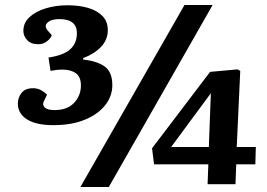

<svg xmlns="http://www.w3.org/2000/svg" viewBox="-20 -733 1064 764"><path d="M300 11 714 -713H826L413 11ZM922 -148H998L996 -79H920L917 0H806L809 -79H593L585 -143L816 -447L925 -457L936 -451ZM811 -148 819 -362 661 -148ZM409 -613Q409 -574 381 -545.5Q353 -517 311 -502V-496Q367 -490 397 -468Q427 -446 427 -394Q427 -351 399 -315Q371 -279 318.5 -257Q266 -235 192 -235Q124 -235 87.5 -258Q51 -281 51 -321Q51 -344 65.5 -363Q80 -382 112 -382Q130 -382 145.5 -373Q161 -364 167 -356L155 -331Q147 -317 157.5 -306Q168 -295 197 -295Q248 -295 275 -324Q302 -353 302 -393Q302 -427 282 -441.5Q262 -456 229 -456Q206 -456 181 -451L173 -504Q233 -513 259.5 -537Q286 -561 286 -601Q286 -657 216 -657Q183 -657 168.5 -642.5Q154 -628 172 -609L186 -593Q181 -579 166 -568Q151 -557 133 -557Q103 -557 88 -573.5Q73 -590 73 -610Q73 -642 97 -664.5Q121 -687 161 -699.5Q201 -712 249 -712Q293 -712 329 -702Q365 -692 387 -670Q409 -648 409 -613Z"/></svg>

Font: Literata 12pt
Style: Bold Italic
Weight: 700
Italic angle: -2°
Designer: Latin by Veronika Burian and Jose Scaglione. Greek by Irene Vlachou. Cyrillic by Vera Evstafieva
Foundry: TypeTogether
Version: Version 3.002